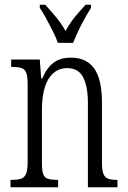

<svg xmlns="http://www.w3.org/2000/svg" viewBox="-20 -786 536 806"><path d="M24 0V-31H31Q55 -31 69 -36Q83 -41 89.5 -56.5Q96 -72 96 -105V-433Q96 -466 90 -481Q84 -496 70 -500.5Q56 -505 32 -505H27V-536H147L153 -456H157Q176 -501 204.5 -522.5Q233 -544 278 -544Q343 -544 375.5 -498.5Q408 -453 408 -355V-105Q408 -72 414 -56.5Q420 -41 433.5 -36Q447 -31 469 -31H473V0H349V-355Q349 -421 329.5 -460.5Q310 -500 262 -500Q228 -500 204 -479Q180 -458 168 -419Q156 -380 156 -326V-103Q156 -70 161.5 -55Q167 -40 181 -35.5Q195 -31 218 -31H224V0ZM223 -606Q215 -629 201.5 -655.5Q188 -682 174 -708Q160 -734 147 -753V-766H170Q186 -748 201 -731Q216 -714 229.5 -696Q243 -678 255 -656Q267 -678 280 -696Q293 -714 308 -731Q323 -748 339 -766H362V-753Q350 -734 335.5 -708Q321 -682 308.5 -655.5Q296 -629 287 -606Z"/></svg>

Font: Noto Serif Khmer ExtraCondensed Light
Style: Regular
Weight: 300
Width: 2
Designer: Danh Hong and the Monotype Design Team
Foundry: Monotype Imaging Inc.
Version: Version 2.004